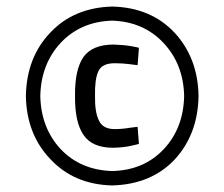

<svg xmlns="http://www.w3.org/2000/svg" viewBox="-20 -727 685 586"><path d="M400 -340Q398 -340 376 -337Q353 -333 330 -333Q294 -333 282 -359Q269 -385 270 -435Q269 -485 280 -509Q291 -534 330 -534Q355 -534 377 -531Q399 -528 400 -528L404 -581Q403 -582 381 -586Q359 -590 327 -591Q261 -591 234 -552Q208 -513 209 -435Q208 -354 235 -315Q261 -276 326 -276Q358 -277 380 -282Q403 -287 404 -288ZM103 -434Q105 -531 165 -596Q226 -661 322 -664Q418 -661 479 -596Q540 -531 542 -434Q540 -336 480 -272Q419 -207 322 -205Q226 -208 165 -272Q105 -337 103 -434ZM59 -434Q61 -317 134 -241Q206 -164 322 -161Q441 -164 513 -240Q584 -317 586 -434Q584 -550 513 -627Q441 -704 323 -707Q206 -704 134 -628Q61 -552 59 -434Z"/></svg>

Font: RazerF5
Style: Regular
Weight: 400
Foundry: Razer Inc.
Version: Version 2